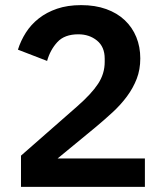

<svg xmlns="http://www.w3.org/2000/svg" viewBox="-20 -730 640 750"><path d="M546 0H62V-122L281 -314Q337 -363 363 -402.5Q389 -442 389 -488V-501Q389 -547 359 -571.5Q329 -596 286 -596Q232 -596 204 -565.5Q176 -535 164 -492L50 -536Q61 -571 81 -602.5Q101 -634 131.5 -658Q162 -682 203 -696Q244 -710 297 -710Q352 -710 395 -694.5Q438 -679 467.5 -651Q497 -623 512.5 -585Q528 -547 528 -502Q528 -458 514 -422Q500 -386 476 -353.5Q452 -321 420 -291.5Q388 -262 352 -232L205 -111H546Z"/></svg>

Font: IBM Plex Sans Thai SmBld
Style: Regular
Weight: 600
Designer: Mike Abbink, Paul van der Laan, Pieter van Rosmalen, Ben Mitchell, Mark Frömberg
Foundry: Bold Monday
Version: Version 1.2